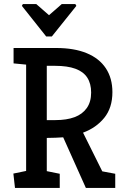

<svg xmlns="http://www.w3.org/2000/svg" viewBox="-20 -928 620 948"><path d="M93 -908H159L222 -853L285 -908H352L357 -899L236 -748H208L88 -899ZM54 0 46 -71 109 -84V-609L47 -615V-691H258Q346 -691 408 -665.5Q470 -640 502.5 -591Q535 -542 535 -473Q535 -396 495 -346.5Q455 -297 390 -273L485 -82L549 -70V0H404L292 -250Q274 -249 255 -248Q236 -247 211 -247V-83L275 -70V0ZM211 -335H254Q309 -335 348 -349.5Q387 -364 408.5 -394.5Q430 -425 430 -471Q430 -515 411 -544.5Q392 -574 352.5 -588.5Q313 -603 252 -603H211Z"/></svg>

Font: Kreon Light
Style: Regular
Weight: 400
Version: Version 2.002